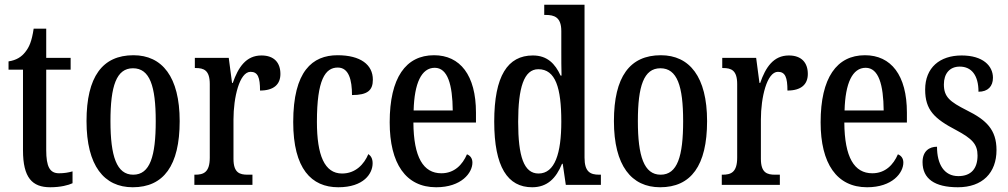

<svg xmlns="http://www.w3.org/2000/svg" viewBox="-20 -780 4253 810"><path d="M192 10C236 10 269 1 286 -7V-57C268 -52 251 -49 229 -49C190 -49 175 -77 175 -147V-486H278V-536H175V-659H122C114 -605 103 -581 87 -561C71 -540 49 -526 16 -521V-486H77V-146C77 -30 116 10 192 10Z M540 10C670 10 738 -81 738 -269C738 -456 664 -547 543 -547C412 -547 345 -456 345 -269C345 -81 419 10 540 10ZM542 -43C472 -43 446 -121 446 -269C446 -417 471 -492 541 -492C612 -492 637 -417 637 -269C637 -121 613 -43 542 -43Z M800 0H1045V-43H1025C991 -43 965 -51 965 -110V-276C965 -368 990 -477 1037 -477C1068 -477 1077 -453 1077 -398C1135 -398 1163 -424 1163 -468C1163 -515 1137 -546 1083 -546C1018 -546 985 -496 962 -430H959L945 -536H802V-493H805C840 -493 865 -484 865 -425V-115C865 -52 838 -43 803 -43H800Z M1407 10C1515 10 1552 -48 1552 -91C1552 -111 1545 -122 1534 -130C1516 -87 1480 -48 1423 -48C1349 -48 1317 -125 1317 -266C1317 -444 1352 -495 1405 -495C1452 -495 1465 -442 1465 -379C1531 -379 1553 -399 1553 -444C1553 -507 1501 -547 1404 -547C1298 -547 1217 -480 1217 -265C1217 -68 1294 10 1407 10Z M1820 10C1927 10 1973 -51 1973 -94C1973 -113 1963 -124 1950 -129C1931 -85 1897 -49 1842 -49C1766 -49 1725 -116 1724 -263H1988V-305C1988 -463 1921 -547 1811 -547C1692 -547 1624 -452 1624 -264C1624 -90 1692 10 1820 10ZM1890 -314H1725C1728 -429 1758 -494 1814 -494C1869 -494 1889 -422 1890 -314Z M2225 10C2289 10 2326 -28 2351 -89H2354L2367 0H2515V-43H2508C2470 -43 2446 -55 2446 -115V-760H2276V-717H2282C2318 -717 2348 -708 2348 -649V-567C2348 -530 2348 -492 2349 -461H2345C2322 -511 2289 -546 2228 -546C2122 -546 2065 -460 2065 -267C2065 -75 2122 10 2225 10ZM2252 -48C2190 -48 2166 -120 2166 -266C2166 -409 2190 -488 2251 -488C2324 -488 2348 -409 2348 -267C2348 -133 2321 -48 2252 -48Z M2765 10C2895 10 2963 -81 2963 -269C2963 -456 2889 -547 2768 -547C2637 -547 2570 -456 2570 -269C2570 -81 2644 10 2765 10ZM2767 -43C2697 -43 2671 -121 2671 -269C2671 -417 2696 -492 2766 -492C2837 -492 2862 -417 2862 -269C2862 -121 2838 -43 2767 -43Z M3025 0H3270V-43H3250C3216 -43 3190 -51 3190 -110V-276C3190 -368 3215 -477 3262 -477C3293 -477 3302 -453 3302 -398C3360 -398 3388 -424 3388 -468C3388 -515 3362 -546 3308 -546C3243 -546 3210 -496 3187 -430H3184L3170 -536H3027V-493H3030C3065 -493 3090 -484 3090 -425V-115C3090 -52 3063 -43 3028 -43H3025Z M3638 10C3745 10 3791 -51 3791 -94C3791 -113 3781 -124 3768 -129C3749 -85 3715 -49 3660 -49C3584 -49 3543 -116 3542 -263H3806V-305C3806 -463 3739 -547 3629 -547C3510 -547 3442 -452 3442 -264C3442 -90 3510 10 3638 10ZM3708 -314H3543C3546 -429 3576 -494 3632 -494C3687 -494 3707 -422 3708 -314Z M4021 10C4125 10 4184 -51 4184 -147C4184 -233 4141 -274 4058 -315C3987 -351 3962 -371 3962 -424C3962 -469 3986 -499 4029 -499C4078 -499 4108 -463 4108 -393C4148 -393 4169 -416 4169 -452C4169 -502 4127 -546 4037 -546C3945 -546 3883 -495 3883 -402C3883 -316 3922 -279 4014 -231C4081 -195 4104 -172 4104 -124C4104 -70 4078 -37 4023 -37C3963 -37 3933 -87 3933 -161C3901 -161 3872 -143 3872 -96C3872 -26 3923 10 4021 10Z"/></svg>

Font: Noto Serif Sinhala ExtraCondensed Medium
Style: Regular
Weight: 500
Width: 2
Designer: Jelle Bosma - Monotype Design Team
Foundry: Monotype Imaging Inc.
Version: Version 2.007